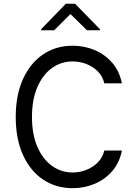

<svg xmlns="http://www.w3.org/2000/svg" viewBox="-20 -977 716 1007"><path d="M619.3 -539.8H527Q519.2 -576 494 -601.7Q468.8 -627.5 433.6 -641.2Q398.4 -654.8 360.8 -654.8Q300.4 -654.8 252.1 -619.9Q203.8 -584.9 175.8 -519.7Q147.7 -454.5 147.7 -363.6Q147.7 -272.7 175.8 -207.6Q203.8 -142.4 252.1 -107.4Q300.4 -72.4 360.8 -72.4Q398.4 -72.4 433.2 -86.1Q468 -99.8 493.3 -125.5Q518.5 -151.3 527 -187.5H619.3Q607.2 -125 569.6 -80.8Q532 -36.6 477.6 -13.3Q423.3 9.9 360.8 9.9Q273.4 9.9 206.1 -35.2Q138.8 -80.3 100.7 -164.1Q62.5 -247.9 62.5 -363.6Q62.5 -478.7 100.7 -562.5Q138.8 -646.3 206.1 -691.8Q273.4 -737.2 360.8 -737.2Q422.9 -737.2 477.5 -714Q532 -690.7 569.6 -646.5Q607.2 -602.3 619.3 -539.8ZM264.2 -818.2 349.4 -903.4 436.1 -818.2H504.3V-823.9L373.6 -957.4H325.3L196 -823.9V-818.2Z"/></svg>

Font: Inter UI
Style: Regular
Weight: 400
Designer: Rasmus Andersson
Foundry: rsms
Version: Version 2.2